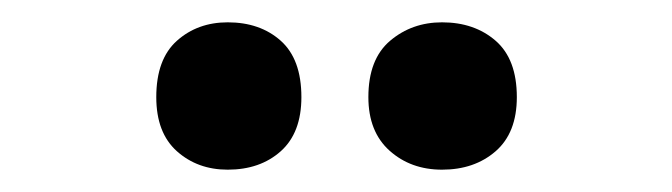

<svg xmlns="http://www.w3.org/2000/svg" viewBox="-20 -771 602 172"><path d="M120 -684Q120 -718 138.5 -734.5Q157 -751 184 -751Q213 -751 231.5 -734.5Q250 -718 250 -684Q250 -652 231.5 -635.5Q213 -619 184 -619Q157 -619 138.5 -635.5Q120 -652 120 -684ZM310 -684Q310 -718 329.5 -734.5Q349 -751 376 -751Q405 -751 424 -734.5Q443 -718 443 -684Q443 -652 424 -635.5Q405 -619 376 -619Q348 -619 329 -636Q310 -653 310 -684Z"/></svg>

Font: Noto Sans SemiCondensed
Style: Regular
Weight: 400
Width: 4
Version: Version 2.013